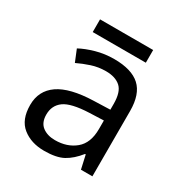

<svg xmlns="http://www.w3.org/2000/svg" viewBox="-161 -799 884 930"><g transform="rotate(30 280.5 -333.5)"><path d="M288 -545Q386 -545 433 -502Q480 -459 480 -365V0H416L399 -76H395Q360 -32 321.5 -11Q283 10 215 10Q142 10 94 -28.5Q46 -67 46 -149Q46 -229 109 -272.5Q172 -316 303 -320L394 -323V-355Q394 -422 365 -448Q336 -474 283 -474Q241 -474 203 -461.5Q165 -449 132 -433L105 -499Q140 -518 188 -531.5Q236 -545 288 -545ZM314 -259Q214 -255 175.5 -227Q137 -199 137 -148Q137 -103 164.5 -82Q192 -61 235 -61Q303 -61 348 -98.5Q393 -136 393 -214V-262ZM429 -677V-606H132V-677Z"/></g></svg>

Font: Noto Naskh Arabic
Style: Regular
Weight: 400
Designer: Monotype Design Team, David Williams, Mohamad Dakak and Nizar Qandah
Foundry: Monotype Imaging Inc.
Version: Version 2.013